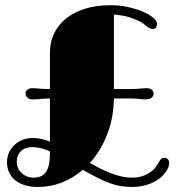

<svg xmlns="http://www.w3.org/2000/svg" viewBox="-20 -720 711 749"><path d="M7.3 -86.9Q7.3 -107.4 15.1 -124.8Q22.9 -142.1 36.6 -154.8Q50.3 -167.5 68.6 -174.6Q86.9 -181.6 107.9 -181.6Q123 -181.6 138.7 -178.7Q154.3 -175.8 174.8 -167.5V-335.9Q166 -335.9 158.2 -335.4Q150.4 -335 143.6 -334.5Q134.3 -333.5 126 -332.8Q117.7 -332 107.4 -332Q95.7 -332 87.6 -338.6Q79.6 -345.2 79.6 -354Q79.6 -364.3 87.2 -370.1Q94.7 -376 107.4 -376Q113.8 -376 121.1 -375.5Q128.4 -375 136.7 -374Q154.3 -372.6 174.8 -372.6V-516.6Q174.8 -554.7 190.4 -588.1Q206.1 -621.6 236.1 -646.5Q266.1 -671.4 310.5 -685.5Q355 -699.7 412.6 -699.7Q445.3 -699.7 477.5 -692.9Q509.8 -686 535.4 -675.3Q561 -664.6 576.9 -651.4Q592.8 -638.2 592.8 -626Q592.8 -619.1 588.4 -613Q584 -606.9 575.7 -606.9Q570.3 -606.9 564 -609.9Q557.6 -612.8 550.8 -618.7Q533.2 -634.8 500 -647.5Q466.8 -660.2 424.3 -663.1V-372.6H473.1Q488.8 -372.6 501.7 -372.8Q514.6 -373 522.9 -374Q530.3 -375 536.9 -375.5Q543.5 -376 551.8 -376Q564.5 -376 571.8 -370.1Q579.1 -364.3 579.1 -354Q579.1 -345.2 571.5 -338.9Q564 -332.5 549.3 -332.5Q541 -332.5 533.4 -333Q525.9 -333.5 517.6 -334.5Q502 -335.9 479.5 -335.9H424.3Q423.3 -260.7 398.4 -196.3Q373.5 -131.8 330.6 -84.5Q362.8 -65.9 387.7 -54.7Q412.6 -43.5 432.4 -37.4Q452.1 -31.2 467.5 -29.1Q482.9 -26.9 496.6 -26.9Q511.2 -26.9 526.1 -30.3Q541 -33.7 554.4 -40.8Q567.9 -47.9 578.6 -58.1Q589.4 -68.4 596.2 -81.5Q603.5 -95.7 608.4 -100.1Q613.3 -104.5 621.6 -104.5Q628.4 -104.5 634.3 -99.4Q640.1 -94.2 640.1 -84.5Q640.1 -69.3 627.2 -50.3Q614.3 -31.2 592.8 -17.1Q573.2 -4.4 547.9 2.4Q522.5 9.3 494.6 9.3Q473.1 9.3 453.4 6.3Q433.6 3.4 411.6 -4.4Q389.6 -12.2 363.5 -24.9Q337.4 -37.6 303.2 -57.6Q266.6 -25.9 222.2 -8.3Q177.7 9.3 127.9 9.3Q98.1 9.3 75.4 2Q52.7 -5.4 37.6 -18.3Q22.5 -31.2 14.9 -48.8Q7.3 -66.4 7.3 -86.9ZM45.4 -88.4Q45.4 -74.2 51 -63Q56.6 -51.8 65.7 -43.7Q74.7 -35.6 86.4 -31.2Q98.1 -26.9 110.4 -26.9Q144 -26.9 159.4 -49.1Q174.8 -71.3 174.8 -120.1V-129.4Q154.8 -138.2 138.4 -142.1Q122.1 -146 106 -146Q77.6 -146 61.5 -130.1Q45.4 -114.3 45.4 -88.4Z"/></svg>

Font: Limelight
Style: Regular
Weight: 400
Designer: Nicole Fally with help from Eben Sorkin
Foundry: Nicole Fally with help from Eben Sorkin
Version: Version 1.002